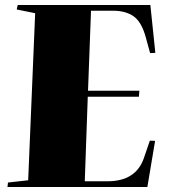

<svg xmlns="http://www.w3.org/2000/svg" viewBox="-20 -750 680 770"><path d="M121 -697 47 -712 51 -730H583L603 -538L582 -537L565 -599Q548 -662 516 -684.5Q484 -707 433 -707H345L333 -386H539L537 -362H332L320 -23H411Q525 -23 557 -116L581 -186L602 -185L571 0H10L12 -18L93 -27Z"/></svg>

Font: Literata 72pt Black
Style: Italic
Weight: 900
Italic angle: -2°
Designer: Latin by Veronika Burian and Jose Scaglione. Greek by Irene Vlachou. Cyrillic by Vera Evstafieva
Foundry: TypeTogether
Version: Version 3.002